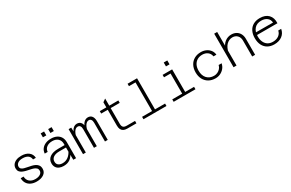

<svg xmlns="http://www.w3.org/2000/svg" viewBox="177 -2179 5497 3631"><g transform="rotate(-30 2925.0 -364.0)"><path d="M340 12Q270 12 217.5 -13Q165 -38 136 -84.5Q107 -131 106 -195H169Q170 -124 217 -83Q264 -42 340 -42Q408 -42 449 -69Q490 -96 490 -141Q490 -176 469.5 -196.5Q449 -217 416 -229Q383 -241 342.5 -248.5Q302 -256 262.5 -266Q223 -276 189.5 -291Q156 -306 135.5 -333Q115 -360 115 -403Q115 -447 139.5 -482Q164 -517 211 -537.5Q258 -558 325 -558Q425 -558 484.5 -511.5Q544 -465 548 -386H486Q482 -442 440 -473Q398 -504 324 -504Q252 -504 216 -474.5Q180 -445 180 -405Q180 -373 200.5 -355Q221 -337 254.5 -327.5Q288 -318 328 -311Q368 -304 408 -294.5Q448 -285 481.5 -267.5Q515 -250 535.5 -220.5Q556 -191 556 -142Q556 -71 497 -29.5Q438 12 340 12Z M1143 0 1139 -142V-351Q1139 -422 1094 -463.5Q1049 -505 972 -505Q897 -505 849 -469Q801 -433 797 -371H733Q737 -430 769 -471.5Q801 -513 853 -535.5Q905 -558 972 -558Q1043 -558 1095 -533Q1147 -508 1175 -461Q1203 -414 1203 -349V0ZM930 12Q877 12 836 -6Q795 -24 772.5 -59.5Q750 -95 750 -144Q750 -229 815 -276Q880 -323 998 -323H1151V-270H994Q909 -270 862 -237Q815 -204 815 -146Q815 -96 848.5 -70Q882 -44 937 -44Q1006 -44 1059 -82.5Q1112 -121 1145 -189L1152 -136Q1125 -67 1069.5 -27.5Q1014 12 930 12ZM1021 -655V-740H1095V-655ZM857 -655V-740H931V-655Z M1834 0V-408Q1834 -453 1817 -477.5Q1800 -502 1768 -502Q1722 -502 1686.5 -446.5Q1651 -391 1640 -281L1632 -372Q1640 -462 1682 -510Q1724 -558 1780 -558Q1835 -558 1865 -519Q1895 -480 1895 -410V0ZM1355 0V-546H1412L1416 -436V0ZM1594 0V-408Q1594 -454 1576.5 -478Q1559 -502 1525 -502Q1479 -502 1444 -446Q1409 -390 1398 -281L1394 -373Q1400 -433 1420.5 -474Q1441 -515 1471.5 -536.5Q1502 -558 1537 -558Q1595 -558 1625.5 -519Q1656 -480 1656 -410V0Z M2320 0Q2272 0 2240.5 -17Q2209 -34 2194 -67Q2179 -100 2179 -147V-657L2243 -702V-147Q2243 -123 2250 -101Q2257 -79 2277.5 -66Q2298 -53 2340 -53H2521V0ZM2036 -493V-546H2441V-493Z M2893 0V-732H2957V0ZM2675 0V-53H3177V0ZM2750 -679V-732H2925V-679Z M3551 0V-546H3616V0ZM3334 0V-53H3810V0ZM3408 -493V-546H3583V-493ZM3543 -653V-738H3621V-653Z M4246 12Q4163 12 4101 -23.5Q4039 -59 4005 -123Q3971 -187 3971 -273Q3971 -359 4005.5 -423.5Q4040 -488 4102 -523Q4164 -558 4246 -558Q4307 -558 4357.5 -535Q4408 -512 4441 -469.5Q4474 -427 4480 -368H4416Q4407 -431 4360 -466.5Q4313 -502 4246 -502Q4182 -502 4135 -474Q4088 -446 4062 -395Q4036 -344 4036 -273Q4036 -167 4092.5 -105.5Q4149 -44 4246 -44Q4285 -44 4321 -60.5Q4357 -77 4383.5 -107Q4410 -137 4419 -178H4484Q4472 -119 4436.5 -76.5Q4401 -34 4351.5 -11Q4302 12 4246 12Z M5049 0V-348Q5049 -417 5008.5 -459Q4968 -501 4903 -501Q4830 -501 4773.5 -445.5Q4717 -390 4696 -278L4683 -377Q4710 -464 4771.5 -511Q4833 -558 4910 -558Q4972 -558 5017.5 -532Q5063 -506 5088 -459Q5113 -412 5113 -349V0ZM4642 0V-733H4707V0Z M5530 12Q5448 12 5388 -22.5Q5328 -57 5296 -121Q5264 -185 5264 -274Q5264 -361 5296 -425Q5328 -489 5388.5 -523.5Q5449 -558 5532 -558Q5654 -558 5718.5 -491Q5783 -424 5777 -306H5315L5316 -360L5711 -359Q5707 -426 5658.5 -464Q5610 -502 5532 -502Q5436 -502 5382.5 -441Q5329 -380 5329 -273Q5329 -204 5353 -152Q5377 -100 5422 -72Q5467 -44 5530 -44Q5607 -44 5658 -80.5Q5709 -117 5721 -179H5785Q5770 -90 5702 -39Q5634 12 5530 12Z"/></g></svg>

Font: Azeret Mono Thin ExtraLight
Style: Regular
Weight: 250
Version: Version 1.002